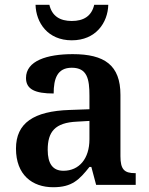

<svg xmlns="http://www.w3.org/2000/svg" viewBox="-20 -775 625 805"><path d="M281 -606C382 -606 432 -680 434 -755H375C364 -707 330 -687 281 -687C232 -687 198 -707 187 -755H129C131 -680 180 -606 281 -606ZM203 10C282 10 312 -21 355 -75H363L383 0H549V-49H546C501 -49 485 -65 485 -120V-377C485 -502 418 -548 285 -548C177 -548 89 -520 89 -448C89 -400 128 -383 205 -383C205 -445 220 -491 281 -491C346 -491 355 -443 355 -374V-317L272 -314C121 -309 47 -259 47 -152C47 -42 115 10 203 10ZM246 -59C201 -59 180 -89 180 -147C180 -222 210 -261 303 -265L355 -268V-191C355 -110 312 -59 246 -59Z"/></svg>

Font: Noto Serif SemiBold
Style: Regular
Weight: 600
Designer: Monotype Design Team
Foundry: Monotype Imaging Inc.
Version: Version 2.013